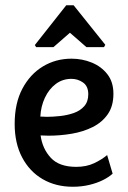

<svg xmlns="http://www.w3.org/2000/svg" viewBox="-20 -709 489 733"><path d="M258 4Q193 4 143 -25Q93 -54 64.5 -108Q36 -162 36 -236Q36 -315 65.5 -370.5Q95 -426 144 -455.5Q193 -485 253 -485Q294 -485 330.5 -470Q367 -455 390 -425.5Q413 -396 413 -351Q413 -304 391.5 -273Q370 -242 334 -224Q298 -206 254 -198.5Q210 -191 165 -191L135 -192Q142 -141 174 -106.5Q206 -72 271 -72Q310 -72 339.5 -86Q369 -100 389 -117L410 -46Q396 -33 373 -21.5Q350 -10 320.5 -3Q291 4 258 4ZM134 -264 159 -263Q182 -263 209.5 -266Q237 -269 261.5 -277.5Q286 -286 301.5 -303.5Q317 -321 317 -349Q317 -380 297 -394Q277 -408 253 -408Q219 -408 193 -388.5Q167 -369 151.5 -336Q136 -303 134 -264ZM118 -529 113 -537 233 -689H261L382 -538L377 -529H310L247 -584L184 -529Z"/></svg>

Font: Kreon
Style: Regular
Weight: 400
Designer: Julia Petretta
Foundry: Julia Petretta and Eli Heuer
Version: Version 2.002